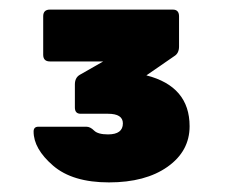

<svg xmlns="http://www.w3.org/2000/svg" viewBox="-20 -720 470 400"><path d="M375 -457Q375 -405 329 -372.5Q283 -340 207 -340Q131 -340 90.5 -375Q50 -410 50 -446Q50 -456 60 -456H160Q168 -456 176 -448Q184 -440 205 -440Q236 -440 236 -463Q236 -483 205 -483H148Q136 -483 136 -496V-544Q136 -558 146 -564L195 -592H84Q70 -592 70 -606V-686Q70 -700 84 -700H340Q353 -700 353 -686V-623Q353 -609 343 -603L285 -563Q375 -540 375 -457Z"/></svg>

Font: Rubik One
Style: Regular
Weight: 400
Designer: Hubert and Fischer with Elvire Volk Leonovitch
Foundry: Hubert and Fischer with Elvire Volk Leonovitch
Version: Version 1.001